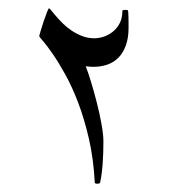

<svg xmlns="http://www.w3.org/2000/svg" viewBox="-20 -380 431 466"><path d="M292 -312Q292 -288.1 285.6 -270.3Q279.3 -252.4 268.1 -240.7Q256.8 -229 241.2 -223.4Q225.6 -217.8 207 -217.8Q197.3 -217.8 188 -219.2Q193.4 -206.1 200.7 -182.1Q208 -158.2 214.8 -131.6Q221.7 -105 226.3 -79.1Q231 -53.2 231 -36.1Q231 -8.8 229.2 16.6Q227.5 42 223.1 63Q223.1 64 221.2 64.9Q219.2 65.9 216.8 65.9Q210 65.9 210 63Q207 5.4 195.8 -43.2Q184.6 -91.8 169.7 -130.9Q154.8 -169.9 138.2 -199.7Q121.6 -229.5 107.7 -249.5Q93.8 -269.5 84.5 -280.3Q75.2 -291 75.2 -292Q75.2 -293.5 78.4 -304.2Q81.5 -314.9 85.7 -327.4Q89.8 -339.8 93.8 -349.9Q97.7 -359.9 99.1 -359.9Q100.1 -359.9 104.5 -354.5Q108.9 -349.1 115.7 -341.1Q122.6 -333 132.1 -323.5Q141.6 -314 153.6 -305.9Q165.5 -297.9 179.4 -292.5Q193.4 -287.1 209 -287.1Q220.7 -287.1 232.7 -291.3Q244.6 -295.4 254.6 -303.7Q264.6 -312 270.8 -324.2Q276.9 -336.4 276.9 -352.1Q276.9 -354.5 278.3 -355.2Q279.8 -356 285.2 -356Q289.6 -356 290.5 -354.5Q291 -354 291.3 -350.1Q291.5 -346.2 291.7 -340.1Q292 -334 292 -326.7Q292 -319.3 292 -312Z"/></svg>

Font: Scheherazade
Style: Regular
Weight: 400
Designer: SIL International
Foundry: SIL International
Version: Version 2.100 (build 932/914)